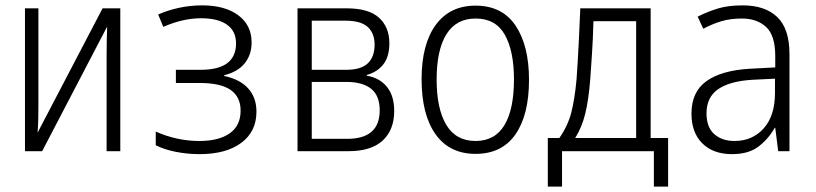

<svg xmlns="http://www.w3.org/2000/svg" viewBox="-20 -563 3040 715"><path d="M73 0V-532H123V-171Q123 -144 122.5 -120.5Q122 -97 120 -69L362 -532H428V0H377V-355Q377 -383 377.5 -409.5Q378 -436 379 -464L137 0Z M723 11Q678 11 635 2.5Q592 -6 560 -22V-73Q639 -38 722 -38Q795 -38 835.5 -66.5Q876 -95 876 -151Q876 -202 839 -228Q802 -254 723 -254H635V-303H726Q794 -303 826.5 -328Q859 -353 859 -401Q859 -447 825.5 -471Q792 -495 729 -495Q696 -495 662 -487.5Q628 -480 588 -463L569 -509Q605 -525 647 -534Q689 -543 733 -543Q818 -543 867.5 -506Q917 -469 917 -405Q917 -359 891 -327Q865 -295 815 -283V-280Q873 -268 904 -234Q935 -200 935 -147Q935 -73 878.5 -31Q822 11 723 11Z M1088 0V-532H1270Q1353 -532 1391.5 -497Q1430 -462 1430 -402Q1430 -353 1408 -324Q1386 -295 1346 -284V-281Q1394 -273 1421 -239.5Q1448 -206 1448 -150Q1448 -79 1405 -39.5Q1362 0 1278 0ZM1141 -303H1269Q1324 -303 1349.5 -327Q1375 -351 1375 -397Q1375 -439 1349.5 -462.5Q1324 -486 1266 -486H1141ZM1141 -46H1273Q1394 -46 1394 -152Q1394 -207 1362 -232.5Q1330 -258 1269 -258H1141Z M1751 10Q1654 10 1602 -63Q1550 -136 1550 -268Q1550 -398 1602.5 -470Q1655 -542 1751 -542Q1850 -542 1900 -467.5Q1950 -393 1950 -266Q1950 -135 1899.5 -62.5Q1849 10 1751 10ZM1751 -38Q1823 -38 1858.5 -97Q1894 -156 1894 -267Q1894 -373 1860 -433.5Q1826 -494 1751 -494Q1679 -494 1642.5 -435.5Q1606 -377 1606 -267Q1606 -158 1642 -98Q1678 -38 1751 -38Z M2020 132V-49H2063Q2095 -95 2107.5 -144Q2120 -193 2127 -267Q2129 -295 2131 -328Q2133 -361 2135.5 -409.5Q2138 -458 2141 -532H2403V-49H2468V132H2415V0H2073V132ZM2178 -267Q2172 -191 2159.5 -140Q2147 -89 2122 -49H2349V-484H2190Q2188 -414 2184.5 -362.5Q2181 -311 2178 -267Z M2706 11Q2636 11 2595.5 -29Q2555 -69 2555 -140Q2555 -221 2611 -261Q2667 -301 2773 -307L2867 -312V-354Q2867 -431 2833 -462.5Q2799 -494 2743 -494Q2700 -494 2666.5 -484Q2633 -474 2599 -456L2578 -501Q2616 -520 2654 -531.5Q2692 -543 2746 -543Q2829 -543 2874.5 -499.5Q2920 -456 2920 -361V0H2878L2867 -87H2865Q2842 -46 2805 -17.5Q2768 11 2706 11ZM2715 -38Q2782 -38 2824 -85Q2866 -132 2866 -217V-270L2783 -266Q2698 -261 2654.5 -231Q2611 -201 2611 -141Q2611 -89 2640 -63.5Q2669 -38 2715 -38Z"/></svg>

Font: Noto Sans Mono ExtraCondensed Light
Style: Regular
Weight: 300
Width: 2
Designer: Monotype Design Team
Foundry: Monotype Imaging Inc.
Version: Version 2.014; ttfautohint (v1.8.4.7-5d5b)